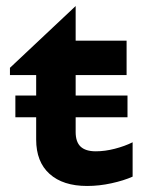

<svg xmlns="http://www.w3.org/2000/svg" viewBox="-20 -607 473 637"><path d="M231 -358V-290H403V-218H231V-169Q231 -136 247.5 -120.5Q264 -105 298 -105Q328 -105 361 -113.5Q394 -122 420 -135V-21Q391 -8 350 1Q309 10 269 10Q189 10 144.5 -30Q100 -70 100 -144V-218H31V-290H100V-358H13V-382L231 -587V-472H400V-358Z"/></svg>

Font: Madhuban SemiBold
Style: Regular
Weight: 600
Designer: jaikishan Patel
Foundry: MagicType
Version: Version 1.000